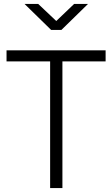

<svg xmlns="http://www.w3.org/2000/svg" viewBox="-20 -949 566 969"><path d="M13 -639V-695H513V-639H295V0H233V-639ZM238 -798 104 -929H173L264 -843L354 -929H424L290 -798Z"/></svg>

Font: Titillium Web Light
Style: Regular
Weight: 300
Version: Version 1.002;PS 57.000;hotconv 1.0.70;makeotf.lib2.5.55311